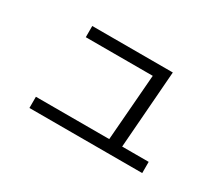

<svg xmlns="http://www.w3.org/2000/svg" viewBox="-98 -796 1195 1030"><g transform="rotate(30 500.0 -280.5)"><path d="M601.9 -36.3 639.9 -515.6 666.9 -485.3H222.7V-554.7H721.7L682 -35ZM150.7 -5.3V-74.7H849.3V-5.3Z"/></g></svg>

Font: M PLUS 2 Thin
Style: Regular
Weight: 100
Designer: Coji Morishita
Foundry: UNDERFOREST DESIGN
Version: Version 1.001